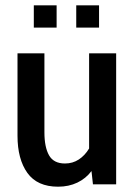

<svg xmlns="http://www.w3.org/2000/svg" viewBox="-20 -695 512 724"><path d="M199 9Q120.5 9 83.2 -43Q46 -95 46 -183V-494H147.5V-196Q147.5 -140 165 -109.2Q182.5 -78.5 225 -78.5Q254 -78.5 277 -93.5Q300 -108.5 316 -135V-494H418V0H330.5L325 -50Q304 -22 271.8 -6.5Q239.5 9 199 9ZM267.5 -591V-675H353.5V-591ZM107.5 -591V-675H193.5V-591Z"/></svg>

Font: Cabin Condensed Medium
Style: Regular
Weight: 500
Width: 3
Designer: Pablo Impallari
Foundry: Pablo Impallari. http://www.impallari.com Igino Marini. http://www.ikern.com
Version: Version 3.001; ttfautohint (v1.8.3)